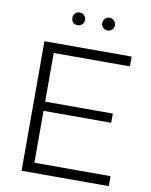

<svg xmlns="http://www.w3.org/2000/svg" viewBox="-98 -992 838 1064"><g transform="rotate(10 321.0 -460.0)"><path d="M98.1 0V-729H588.9V-673.8H160.2V-399.9H541V-348.1H160.2V-56.2H588.9V0ZM228 -882.8Q228 -897.9 238.3 -908.9Q248.5 -919.9 263.2 -919.9Q278.3 -919.9 289.1 -908.9Q299.8 -897.9 299.8 -882.8Q299.8 -868.7 289.1 -858.4Q278.3 -848.1 263.2 -848.1Q248 -848.1 238 -858.2Q228 -868.2 228 -882.8ZM396 -882.8Q396 -897.9 406.5 -908.9Q417 -919.9 432.1 -919.9Q446.3 -919.9 457 -908.9Q467.8 -897.9 467.8 -882.8Q467.8 -868.7 457 -858.4Q446.3 -848.1 432.1 -848.1Q417 -848.1 406.5 -858.4Q396 -868.7 396 -882.8Z"/></g></svg>

Font: Lumene Sans Light
Style: Regular
Weight: 300
Designer: Deni Anggara
Version: Version 1.003;Glyphs 3.1.2 (3151)